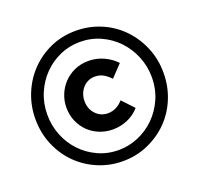

<svg xmlns="http://www.w3.org/2000/svg" viewBox="-125 -849 1037 999"><g transform="rotate(-20 393.0 -350.0)"><path d="M38 -350Q38 -423 64.5 -488.5Q91 -554 138.5 -603.5Q186 -653 250.5 -682Q315 -711 392 -711Q465 -711 530 -683.5Q595 -656 643 -607Q691 -558 719 -492Q747 -426 747 -350Q747 -275 720 -209Q693 -143 645 -94.5Q597 -46 532 -17.5Q467 11 392 11Q321 11 256.5 -16Q192 -43 143.5 -91Q95 -139 66.5 -205.5Q38 -272 38 -350ZM682 -350Q682 -410 659.5 -464.5Q637 -519 598 -560Q559 -601 506 -625Q453 -649 392 -649Q333 -649 281 -626Q229 -603 189.5 -562.5Q150 -522 127 -467.5Q104 -413 104 -350Q104 -290 125.5 -236Q147 -182 185.5 -141Q224 -100 277 -75.5Q330 -51 392 -51Q448 -51 500 -73Q552 -95 592.5 -134.5Q633 -174 657.5 -229Q682 -284 682 -350ZM210 -351Q210 -388 223.5 -422Q237 -456 262 -482.5Q287 -509 322 -525Q357 -541 400 -541Q444 -541 483.5 -523Q523 -505 551 -475Q535 -458 520 -442.5Q505 -427 489 -410Q469 -431 449 -442Q429 -453 403 -453Q383 -453 366 -445Q349 -437 336.5 -423Q324 -409 317 -390.5Q310 -372 310 -351Q310 -308 337 -279Q364 -250 404 -250Q452 -250 488 -291Q503 -275 518 -259Q533 -243 548 -227Q520 -195 481 -178.5Q442 -162 400 -162Q362 -162 327.5 -175.5Q293 -189 267 -214Q241 -239 225.5 -274Q210 -309 210 -351Z"/></g></svg>

Font: Rosa Sans
Style: Bold
Weight: 700
Designer: Pentagram / MCKL
Foundry: Pentagram / MCKL
Version: Version 1.005;September 16, 2019;FontCreator 11.5.0.2425 64-